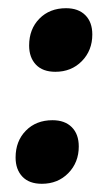

<svg xmlns="http://www.w3.org/2000/svg" viewBox="-20 -437 269 468"><path d="M18 -53Q18 -93 43 -118.5Q68 -144 108 -144Q138 -144 155 -127Q172 -110 172 -80Q172 -41 146.5 -15Q121 11 82 11Q51 11 34.5 -6.5Q18 -24 18 -53ZM51 -326Q51 -366 76 -391.5Q101 -417 141 -417Q171 -417 188 -400Q205 -383 205 -353Q205 -314 179.5 -288Q154 -262 115 -262Q84 -262 67.5 -279.5Q51 -297 51 -326Z"/></svg>

Font: Alegreya SC
Style: Bold Italic
Weight: 700
Italic angle: -7°
Designer: Juan Pablo del Peral
Foundry: Huerta Tipografica
Version: Version 2.007; ttfautohint (v1.6)